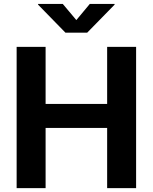

<svg xmlns="http://www.w3.org/2000/svg" viewBox="-20 -969 787 989"><path d="M65.7 0V-727.5H214.9V-433.7H531.9V-727.5H681.1V0H531.9V-310H214.9V0ZM303.4 -948.7 373.2 -865.6 442.5 -948.7H570.3V-945.1L429.2 -800.8H317L176.1 -945.1V-948.7Z"/></svg>

Font: Atlassian Sans
Style: Regular
Weight: 400
Designer: Rasmus Andersson
Foundry: Modifications by Atlassian Pty Ltd, manufactured by rsms
Version: Version 4.001;git-9221beed3